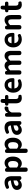

<svg xmlns="http://www.w3.org/2000/svg" viewBox="2772 -3522 965 6549"><g transform="rotate(-90 3254.5 -247.5)"><path d="M456.1 0Q396.5 0 388.7 -59.6H385.7Q300.8 13.7 216.8 13.7Q142.6 13.7 96.7 -33.2Q50.8 -80.1 50.8 -152.3Q50.8 -242.2 127.4 -291.5Q204.1 -340.8 373 -359.4Q369.1 -456.1 278.3 -456.1Q234.4 -456.1 176.8 -430.7Q123 -403.3 96.7 -453.1Q71.3 -501 116.2 -525.4Q209 -574.2 304.7 -574.2Q411.1 -574.2 465.3 -511.7Q519.5 -449.2 519.5 -327.1V-59.6Q519.5 0 456.1 0ZM231.4 -228.5Q191.4 -204.1 191.4 -164.1Q191.4 -100.6 264.6 -100.6Q317.4 -100.6 373 -156.2V-268.6Q281.2 -256.8 231.4 -228.5Z M733.4 -559.6Q790 -559.6 799.8 -502H803.7Q888.7 -574.2 968.8 -574.2Q1071.3 -574.2 1129.9 -496.6Q1188.5 -418.9 1188.5 -289.1Q1188.5 -150.4 1118.7 -68.4Q1048.8 13.7 951.2 13.7Q877.9 13.7 811.5 -46.9L815.4 44.9V141.6Q815.4 214.8 743.2 214.8Q669.9 214.8 669.9 141.6V-500Q669.9 -559.6 733.4 -559.6ZM815.4 -394.5V-149.4Q864.3 -107.4 918 -107.4Q971.7 -107.4 1004.9 -153.3Q1038.1 -199.2 1038.1 -287.1Q1038.1 -453.1 926.8 -453.1Q874 -453.1 815.4 -394.5Z M1377 -559.6Q1433.6 -559.6 1443.4 -502H1447.3Q1532.2 -574.2 1612.3 -574.2Q1714.8 -574.2 1773.4 -496.6Q1832 -418.9 1832 -289.1Q1832 -150.4 1762.2 -68.4Q1692.4 13.7 1594.7 13.7Q1521.5 13.7 1455.1 -46.9L1459 44.9V141.6Q1459 214.8 1386.7 214.8Q1313.5 214.8 1313.5 141.6V-500Q1313.5 -559.6 1377 -559.6ZM1459 -394.5V-149.4Q1507.8 -107.4 1561.5 -107.4Q1615.2 -107.4 1648.4 -153.3Q1681.6 -199.2 1681.6 -287.1Q1681.6 -453.1 1570.3 -453.1Q1517.6 -453.1 1459 -394.5Z M2334 0Q2274.4 0 2266.6 -59.6H2263.7Q2178.7 13.7 2094.7 13.7Q2020.5 13.7 1974.6 -33.2Q1928.7 -80.1 1928.7 -152.3Q1928.7 -242.2 2005.4 -291.5Q2082 -340.8 2251 -359.4Q2247.1 -456.1 2156.2 -456.1Q2112.3 -456.1 2054.7 -430.7Q2001 -403.3 1974.6 -453.1Q1949.2 -501 1994.1 -525.4Q2086.9 -574.2 2182.6 -574.2Q2289.1 -574.2 2343.3 -511.7Q2397.5 -449.2 2397.5 -327.1V-59.6Q2397.5 0 2334 0ZM2109.4 -228.5Q2069.3 -204.1 2069.3 -164.1Q2069.3 -100.6 2142.6 -100.6Q2195.3 -100.6 2251 -156.2V-268.6Q2159.2 -256.8 2109.4 -228.5Z M2547.9 -73.2V-500Q2547.9 -559.6 2609.4 -559.6Q2668 -559.6 2673.8 -504.9L2677.7 -460.9H2681.6Q2711.9 -514.6 2754.4 -544.4Q2796.9 -574.2 2840.8 -574.2H2853.5Q2907.2 -562.5 2893.6 -498Q2880.9 -435.5 2825.2 -444.3H2822.3Q2786.1 -444.3 2751 -417.5Q2715.8 -390.6 2693.4 -334V-73.2Q2693.4 0 2621.1 0Q2547.9 0 2547.9 -73.2Z M3151.4 -444.3V-196.3Q3151.4 -101.6 3227.5 -101.6H3229.5Q3282.2 -113.3 3293.9 -58.6Q3304.7 -5.9 3262.7 4.9Q3223.6 13.7 3188.5 13.7Q3003.9 13.7 3003.9 -196.3V-444.3H2979.5Q2925.8 -444.3 2925.8 -500Q2925.8 -552.7 2976.6 -556.6L3011.7 -559.6L3022.5 -653.3Q3028.3 -710 3086.9 -710Q3151.4 -710 3151.4 -649.4V-559.6H3231.4Q3289.1 -559.6 3289.1 -502Q3289.1 -444.3 3231.4 -444.3Z M3826.2 -239.3H3510.7Q3519.5 -171.9 3561 -135.3Q3602.5 -98.6 3666 -98.6Q3703.1 -98.6 3744.1 -114.3Q3793 -138.7 3818.4 -90.8Q3840.8 -46.9 3801.8 -24.4Q3727.5 13.7 3646.5 13.7Q3526.4 13.7 3447.3 -65.4Q3368.2 -144.5 3368.2 -279.3Q3368.2 -410.2 3445.8 -492.2Q3523.4 -574.2 3628.9 -574.2Q3741.2 -574.2 3802.2 -500Q3863.3 -425.8 3863.3 -305.7Q3863.3 -287.1 3861.3 -263.7Q3859.4 -253.9 3849.1 -246.6Q3838.9 -239.3 3826.2 -239.3ZM3508.8 -335.9H3737.3Q3737.3 -394.5 3710.4 -427.2Q3683.6 -460 3630.9 -460Q3585 -460 3550.8 -427.7Q3516.6 -395.5 3508.8 -335.9Z M3983.4 -73.2V-500Q3983.4 -559.6 4045.9 -559.6Q4103.5 -559.6 4110.4 -505.9L4113.3 -485.4H4117.2Q4202.1 -574.2 4289.1 -574.2Q4399.4 -574.2 4443.4 -475.6Q4488.3 -522.5 4529.8 -548.3Q4571.3 -574.2 4621.1 -574.2Q4708 -574.2 4751.5 -515.6Q4794.9 -457 4794.9 -348.6V-73.2Q4794.9 0 4722.7 0Q4648.4 0 4648.4 -73.2V-331.1Q4648.4 -394.5 4629.4 -421.4Q4610.4 -448.2 4570.3 -448.2Q4522.5 -448.2 4461.9 -384.8V-73.2Q4461.9 0 4389.6 0Q4315.4 0 4315.4 -73.2V-331.1Q4315.4 -394.5 4296.4 -421.4Q4277.3 -448.2 4237.3 -448.2Q4189.5 -448.2 4128.9 -384.8V-73.2Q4128.9 0 4056.6 0Q3983.4 0 3983.4 -73.2Z M5370.1 -239.3H5054.7Q5063.5 -171.9 5105 -135.3Q5146.5 -98.6 5210 -98.6Q5247.1 -98.6 5288.1 -114.3Q5336.9 -138.7 5362.3 -90.8Q5384.8 -46.9 5345.7 -24.4Q5271.5 13.7 5190.4 13.7Q5070.3 13.7 4991.2 -65.4Q4912.1 -144.5 4912.1 -279.3Q4912.1 -410.2 4989.7 -492.2Q5067.4 -574.2 5172.9 -574.2Q5285.2 -574.2 5346.2 -500Q5407.2 -425.8 5407.2 -305.7Q5407.2 -287.1 5405.3 -263.7Q5403.3 -253.9 5393.1 -246.6Q5382.8 -239.3 5370.1 -239.3ZM5052.7 -335.9H5281.2Q5281.2 -394.5 5254.4 -427.2Q5227.5 -460 5174.8 -460Q5128.9 -460 5094.7 -427.7Q5060.5 -395.5 5052.7 -335.9Z M5527.3 -73.2V-500Q5527.3 -559.6 5589.8 -559.6Q5647.5 -559.6 5654.3 -505.9L5657.2 -486.3H5661.1Q5751 -574.2 5842.8 -574.2Q6016.6 -574.2 6016.6 -348.6V-73.2Q6016.6 0 5943.4 0Q5869.1 0 5869.1 -73.2V-331.1Q5869.1 -394.5 5850.6 -421.4Q5832 -448.2 5790 -448.2Q5757.8 -448.2 5732.9 -433.6Q5708 -418.9 5672.9 -384.8V-73.2Q5672.9 0 5600.6 0Q5527.3 0 5527.3 -73.2Z M6335.9 -444.3V-196.3Q6335.9 -101.6 6412.1 -101.6H6414.1Q6466.8 -113.3 6478.5 -58.6Q6489.3 -5.9 6447.3 4.9Q6408.2 13.7 6373 13.7Q6188.5 13.7 6188.5 -196.3V-444.3H6164.1Q6110.4 -444.3 6110.4 -500Q6110.4 -552.7 6161.1 -556.6L6196.3 -559.6L6207 -653.3Q6212.9 -710 6271.5 -710Q6335.9 -710 6335.9 -649.4V-559.6H6416Q6473.6 -559.6 6473.6 -502Q6473.6 -444.3 6416 -444.3Z"/></g></svg>

Font: GenSenMaruGothic TW TTF Bold
Style: Regular
Weight: 700
Version: Version 1.301